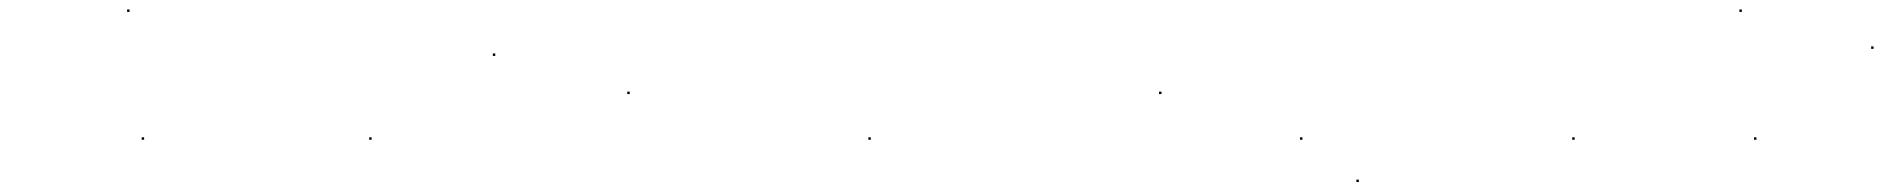

<svg xmlns="http://www.w3.org/2000/svg" viewBox="-20 -362 3874 395"><path d="M241.5 -337.5H246.5V-342.5H241.5ZM271.5 -74.5H276.5V-79.5H271.5Z M739.5 -74.5H744.5V-79.5H739.5Z M993.9 -247H998.9V-252H993.9ZM1270.5 -168.5H1275.5V-173.5H1270.5Z M1766.5 -74.5H1771.5V-79.5H1766.5Z M2364.5 -168.5H2369.5V-173.5H2364.5Z M2654.5 -74.5H2659.5V-79.5H2654.5Z M2770.5 12.5H2775.5V7.5H2770.5ZM3214.5 -74.5H3219.5V-79.5H3214.5Z M3588.5 -74.5H3593.5V-79.5H3588.5ZM3558.5 -337.5H3563.5V-342.5H3558.5Z M3829.5 -261.5H3834.5V-266.5H3829.5Z"/></svg>

Font: FRB American Cursive Just Endings
Style: Italic
Weight: 400
Italic angle: -25°
Version: Version 2.0;Modular Font Editor K font №1